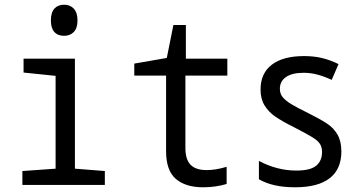

<svg xmlns="http://www.w3.org/2000/svg" viewBox="-20 -785 1540 815"><path d="M196 -698Q196 -732 211 -748.5Q226 -765 252 -765Q278 -765 293.5 -748Q309 -731 309 -698Q309 -666 293.5 -649.5Q278 -633 252 -633Q225 -633 210.5 -649.5Q196 -666 196 -698ZM75 -59 216 -69V-463L80 -477V-536H298V-69L425 -59V0H75Z M685 -143V-464H550V-515L688 -539L716 -679H769V-536H945V-464H767V-157Q767 -108 789 -85.5Q811 -63 857 -63Q896 -63 942 -77V-4Q895 10 842 10Q768 10 726.5 -25.5Q685 -61 685 -143Z M1079 -24V-102Q1156 -61 1238 -61Q1297 -61 1322 -81.5Q1347 -102 1347 -140Q1347 -161 1337.5 -175Q1328 -189 1305 -203Q1282 -217 1228 -245Q1176 -271 1148 -290.5Q1120 -310 1103 -337.5Q1086 -365 1086 -405Q1086 -474 1134 -510.5Q1182 -547 1271 -547Q1311 -547 1345.5 -539Q1380 -531 1417 -513L1388 -446Q1353 -462 1325 -469Q1297 -476 1269 -476Q1220 -476 1194 -458Q1168 -440 1168 -408Q1168 -387 1180 -372.5Q1192 -358 1215.5 -343.5Q1239 -329 1292 -303Q1342 -278 1369.5 -259.5Q1397 -241 1413 -213Q1429 -185 1429 -142Q1429 -67 1379.5 -28.5Q1330 10 1232 10Q1138 10 1079 -24Z"/></svg>

Font: Noto Sans Mono UI Cond
Style: Regular
Weight: 400
Width: 3
Monospace: yes
Designer: Monotype Design team
Foundry: Monotype Imaging Inc.
Version: Version 1.000